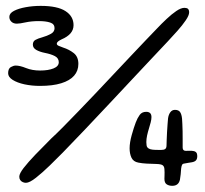

<svg xmlns="http://www.w3.org/2000/svg" viewBox="-20 -608 680 637"><path d="M112.5 -323Q85.5 -323 61.2 -328.2Q37 -333.5 22 -343Q7 -352.5 7 -365Q7 -380.5 16 -385.5Q25 -390.5 32 -390.5Q46 -390.5 66.5 -382.2Q87 -374 113 -374Q140 -374 157.5 -381Q175 -388 175 -401.5Q175 -415 162.2 -421.8Q149.5 -428.5 129 -432.5Q111.5 -436 100.2 -442.5Q89 -449 89 -460Q89 -471 97.8 -475.8Q106.5 -480.5 119.5 -484Q137 -489 149 -495.8Q161 -502.5 161 -514.5Q161 -528.5 146.5 -533.2Q132 -538 109 -538Q84.5 -538 65 -533.8Q45.5 -529.5 36 -529.5Q24.5 -529.5 17.8 -536Q11 -542.5 11 -552Q11 -564 26.5 -572Q42 -580 65.8 -584.2Q89.5 -588.5 115 -588.5Q170.5 -588.5 197.2 -571.2Q224 -554 224 -524.5Q224 -509 213.8 -497.2Q203.5 -485.5 184.5 -477.5Q177 -474 172.8 -470.5Q168.5 -467 168.5 -463Q168.5 -458.5 175 -455.8Q181.5 -453 190 -450Q209 -444 224.5 -432Q240 -420 240 -396Q240 -373 225.8 -356.8Q211.5 -340.5 183.2 -331.8Q155 -323 112.5 -323ZM66 -1.5Q60.5 -1.5 55.5 -3.8Q50.5 -6 47.2 -10.5Q44 -15 44 -22Q44 -32 58.5 -50.8Q73 -69.5 97.2 -94.8Q121.5 -120 150.5 -149Q166.5 -163.5 189.5 -186.8Q212.5 -210 240.2 -238.8Q268 -267.5 297.8 -299Q327.5 -330.5 357.2 -362Q387 -393.5 414.2 -422.5Q441.5 -451.5 463.8 -474.8Q486 -498 500.5 -513Q516 -529.5 532.8 -545.2Q549.5 -561 565 -571.5Q580.5 -582 592 -582Q595.5 -582 598.5 -581.2Q601.5 -580.5 603.5 -578.8Q605.5 -577 606.5 -574Q607.5 -571 607.5 -567Q607.5 -557 596.2 -540.5Q585 -524 568.5 -505.5Q552 -487 537 -471Q512.5 -445 480.5 -411Q448.5 -377 412 -338Q375.5 -299 337 -258Q298.5 -217 260.8 -177.2Q223 -137.5 188.5 -102Q169.5 -82.5 145.2 -59Q121 -35.5 99.5 -18.5Q78 -1.5 66 -1.5ZM551.5 8.5Q540.5 8.5 533 3.5Q525.5 -1.5 525.5 -14.5Q525.5 -19 525.8 -24.8Q526 -30.5 526 -36.5Q526 -42.5 525.5 -47Q525 -55.5 520 -59.5Q515 -63.5 499 -64Q481.5 -64.5 466.5 -65.2Q451.5 -66 439 -68.5Q422.5 -71.5 416.2 -84.8Q410 -98 410 -116Q410 -135 417 -160Q424 -185 430.5 -202Q436 -216.5 443.5 -226.8Q451 -237 465 -237Q473.5 -237 478 -232.8Q482.5 -228.5 482.5 -219.5Q482.5 -212 480 -202.2Q477.5 -192.5 474 -181.2Q470.5 -170 468 -158.5Q465.5 -147 465.5 -136.5Q465.5 -123.5 468.8 -119.2Q472 -115 478.5 -113Q485 -111 495.5 -110.8Q506 -110.5 514 -110.5Q524 -110.5 528.2 -113.8Q532.5 -117 532.5 -126Q532.5 -131 533 -143.2Q533.5 -155.5 534.2 -170Q535 -184.5 536 -197Q537 -209.5 537.5 -215Q539 -227 544.8 -235.2Q550.5 -243.5 560.5 -243.5Q572.5 -243.5 577.5 -236.2Q582.5 -229 584 -214Q584.5 -207 585 -196.2Q585.5 -185.5 585.8 -172.8Q586 -160 586 -146.2Q586 -132.5 586 -118.5Q586 -107.5 596.5 -107.5Q603.5 -107.5 609.8 -107.8Q616 -108 621 -107Q628 -106 631.2 -102Q634.5 -98 634.5 -90.5Q634.5 -80.5 630 -75.8Q625.5 -71 615.5 -69.5Q611 -69 604.8 -67.8Q598.5 -66.5 592 -65.5Q586 -65 584 -61Q582 -57 581 -49Q580.5 -40.5 579.5 -30Q578.5 -19.5 577 -12Q572.5 8.5 551.5 8.5Z"/></svg>

Font: Gluten Thin Medium
Style: Regular
Weight: 500
Version: Version 1.300